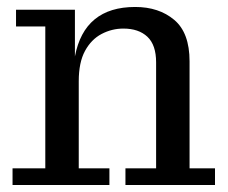

<svg xmlns="http://www.w3.org/2000/svg" viewBox="-20 -531 655 551"><path d="M16 0V-48H110V-455H26V-503H195V-369Q222 -511 368 -511Q436 -511 480 -474Q524 -437 524 -355V-48H597V0H340V-48H428V-352Q428 -402 403 -425.5Q378 -449 334 -449Q301 -449 271.5 -433.5Q242 -418 224 -385Q206 -352 206 -298V-48H294V0Z"/></svg>

Font: Montagu Slab 144pt
Style: Regular
Weight: 400
Designer: Florian Karsten
Foundry: Florian Karsten
Version: Version 1.000; ttfautohint (v1.8.3)